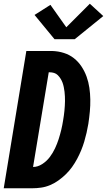

<svg xmlns="http://www.w3.org/2000/svg" viewBox="-20 -1008 573 1028"><path d="M0 0 121 -735H259Q292 -734 322 -724.5Q352 -715 375.5 -696.5Q399 -678 416 -652.5Q433 -627 443.5 -598Q454 -569 458.5 -538Q463 -507 463.5 -475Q464 -443 461 -410.5Q458 -378 453 -345Q449 -321 443.5 -297Q438 -273 431 -249.5Q424 -226 414.5 -203Q405 -180 393 -157.5Q381 -135 366 -114Q351 -93 332.5 -75Q314 -57 293 -42Q272 -27 248.5 -17Q225 -7 200.5 -3.5Q176 0 153 0ZM157 -114Q182 -114 206 -129.5Q230 -145 246.5 -167Q263 -189 274.5 -213.5Q286 -238 294 -263Q302 -288 308 -313Q314 -338 318 -364Q320 -377 322 -390Q324 -403 325 -415.5Q326 -428 327 -441Q328 -454 328 -466.5Q328 -479 327.5 -492Q327 -505 325.5 -517Q324 -529 321.5 -541.5Q319 -554 315 -565Q311 -576 304.5 -586.5Q298 -597 289.5 -605.5Q281 -614 269.5 -617.5Q258 -621 245 -621H241ZM272 -798 165 -928 250 -982 335 -862 461 -988 533 -922 380 -798Z"/></svg>

Font: Iosevka SS04 Heavy
Style: Italic
Weight: 900
Italic angle: -9°
Monospace: yes
Designer: Belleve Invis
Foundry: Belleve Invis
Version: Version 19.0.0; ttfautohint (v1.8.4)